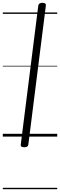

<svg xmlns="http://www.w3.org/2000/svg" viewBox="-20 -974 428 1369"><path d="M153 76Q125 76 128 57L253 -934Q256 -954 283 -954Q310 -954 307 -934L182 57Q180 76 153 76ZM0 365H388V375H0ZM0 -20H388V0H0ZM0 -505H388V-500H0ZM0 -885H388V-875H0Z"/></svg>

Font: Playwrite GB J Guides
Style: Italic
Weight: 400
Italic angle: -7.01216°
Designer: Veronika Burian, José Scaglione
Foundry: TypeTogether
Version: Version 1.003